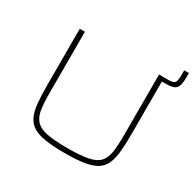

<svg xmlns="http://www.w3.org/2000/svg" viewBox="-170 -969 1175 1160"><g transform="rotate(30 417.5 -389.0)"><path d="M676 -660V-688H742Q777 -688 786 -701Q795 -714 795 -754V-786H828V-761Q828 -731 824.5 -711.5Q821 -692 811.5 -680.5Q802 -669 785 -664.5Q768 -660 742 -660ZM419 8Q337 8 283 -0.5Q229 -9 197 -29Q165 -49 149 -84Q133 -119 128 -170.5Q123 -222 123 -294V-688H159V-264Q159 -192 166 -146Q173 -100 198 -73.5Q223 -47 275 -36.5Q327 -26 418 -26Q509 -26 561 -36.5Q613 -47 637.5 -73.5Q662 -100 669 -146Q676 -192 676 -264V-688H712V-294Q712 -222 707 -170.5Q702 -119 686.5 -84Q671 -49 639 -29Q607 -9 553.5 -0.5Q500 8 419 8Z"/></g></svg>

Font: Saira Expanded Thin
Style: Regular
Weight: 250
Width: 7
Designer: Hector Gatti with collaboration of the Omnibus-Type team
Foundry: Omnibus-Type
Version: Version 1.101